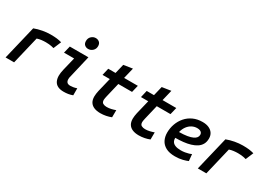

<svg xmlns="http://www.w3.org/2000/svg" viewBox="-1 -1595 3361 2422"><g transform="rotate(30 1680.0 -384.0)"><path d="M42 0 160 -492Q215 -513 275.5 -524Q336 -535 391 -535Q446 -535 481.5 -530.5Q517 -526 553 -516L506 -404Q489 -409 471.5 -412.5Q454 -416 433 -418Q412 -420 386 -420Q355 -420 323 -416Q291 -412 262 -402L166 0Z M891 9Q838 9 804 -8.5Q770 -26 754 -59.5Q738 -93 738 -137Q738 -157 741 -179.5Q744 -202 750 -227L797 -421H650L675 -524H946L873 -212Q868 -197 866 -183.5Q864 -170 864 -159Q864 -130 878.5 -114Q893 -98 927 -98Q946 -98 970 -102Q994 -106 1020 -115V-13Q988 -1 956.5 4Q925 9 891 9ZM889 -613Q859 -613 837.5 -631.5Q816 -650 816 -687Q816 -730 844 -755.5Q872 -781 907 -781Q938 -781 960 -762Q982 -743 982 -706Q982 -665 954 -639Q926 -613 889 -613Z M1427 12Q1373 12 1335 -4Q1297 -20 1277 -52Q1257 -84 1257 -134Q1257 -153 1260 -174.5Q1263 -196 1268 -219L1317 -421H1211L1235 -524H1341L1374 -661L1504 -681L1466 -524H1666L1641 -421H1441L1391 -211Q1388 -196 1385 -182Q1382 -168 1382 -157Q1382 -120 1404.5 -108Q1427 -96 1457 -96Q1490 -96 1522 -103.5Q1554 -111 1584 -122L1583 -18Q1549 -4 1508.5 4Q1468 12 1427 12Z M1987 12Q1933 12 1895 -4Q1857 -20 1837 -52Q1817 -84 1817 -134Q1817 -153 1820 -174.5Q1823 -196 1828 -219L1877 -421H1771L1795 -524H1901L1934 -661L2064 -681L2026 -524H2226L2201 -421H2001L1951 -211Q1948 -196 1945 -182Q1942 -168 1942 -157Q1942 -120 1964.5 -108Q1987 -96 2017 -96Q2050 -96 2082 -103.5Q2114 -111 2144 -122L2143 -18Q2109 -4 2068.5 4Q2028 12 1987 12Z M2514 13Q2432 13 2380.5 -15Q2329 -43 2305 -90.5Q2281 -138 2281 -198Q2281 -265 2303 -326Q2325 -387 2366.5 -435Q2408 -483 2468 -510.5Q2528 -538 2604 -538Q2658 -538 2696.5 -520.5Q2735 -503 2755.5 -471.5Q2776 -440 2776 -397Q2776 -348 2756.5 -313Q2737 -278 2702 -255Q2667 -232 2620 -218Q2573 -204 2518 -198Q2463 -192 2403 -192Q2402 -159 2416 -136.5Q2430 -114 2461 -102Q2492 -90 2541 -90Q2572 -90 2601.5 -95Q2631 -100 2654.5 -107Q2678 -114 2689 -120L2698 -24Q2673 -12 2624.5 0.5Q2576 13 2514 13ZM2407 -279Q2477 -280 2524.5 -288Q2572 -296 2601.5 -310Q2631 -324 2644 -342Q2657 -360 2657 -382Q2657 -398 2649 -410.5Q2641 -423 2624.5 -430Q2608 -437 2582 -437Q2543 -437 2507.5 -418.5Q2472 -400 2446 -365Q2420 -330 2407 -279Z M2842 0 2960 -492Q3015 -513 3075.5 -524Q3136 -535 3191 -535Q3246 -535 3281.5 -530.5Q3317 -526 3353 -516L3306 -404Q3289 -409 3271.5 -412.5Q3254 -416 3233 -418Q3212 -420 3186 -420Q3155 -420 3123 -416Q3091 -412 3062 -402L2966 0Z"/></g></svg>

Font: Ubuntu Sans Mono SemiBold
Style: Italic
Weight: 600
Italic angle: -13.5°
Monospace: yes
Designer: Dalton Maag Ltd
Foundry: Dalton Maag Ltd
Version: Version 1.006